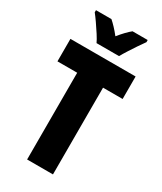

<svg xmlns="http://www.w3.org/2000/svg" viewBox="-228 -1007 917 1087"><g transform="rotate(30 230.0 -463.5)"><path d="M315 0H146V-567H17V-714H443V-567H315ZM157 -767Q149 -785 131 -813Q113 -841 93.5 -869Q74 -897 61 -913V-927H162Q177 -914 194 -896Q211 -878 230 -854Q270 -903 300 -927H399V-913Q385 -894 367 -867Q349 -840 332 -813.5Q315 -787 304 -767Z"/></g></svg>

Font: Noto Sans Gujarati UI ExtraCondensed Black
Style: Regular
Weight: 900
Width: 2
Designer: Jelle Bosma - Monotype Design Team, Universal Thirst
Foundry: Monotype Imaging Inc.
Version: Version 2.106; ttfautohint (v1.8.4.7-5d5b)